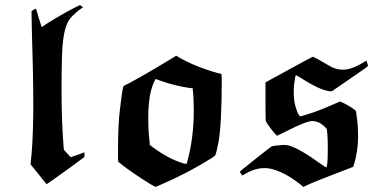

<svg xmlns="http://www.w3.org/2000/svg" viewBox="-20 -701 1509 755"><path d="M100 -55Q110 -133 111 -275Q111 -409 105 -593Q104 -618 104 -650V-657L108 -660Q113 -663 117 -665.5Q121 -668 122 -666L133 -629L144 -594L161 -606Q218 -642 272 -670L294 -681Q295 -681 300.5 -677Q306 -673 306 -672Q301 -668 296 -665Q261 -640 247.5 -615.5Q234 -591 228 -541Q222 -502 222 -343Q222 -226 230 -125L231 -112L244 -98L258 -83Q271 -87 285 -92L312 -102V-84Q297 -72 230.5 -24Q164 24 163 23Z M652 -469 673 -482 683 -476Q746 -439 835 -414L851 -410L852 -389Q852 -212 839 -141Q831 -101 828 -94Q827 -89 815 -81Q720 -21 615 24L591 34L573 24Q500 -21 456 -56L445 -65L444 -76V-102Q444 -218 452 -273Q462 -360 466 -362Q466 -364 490 -375Q567 -417 652 -469ZM604 -386Q602 -387 599 -388Q595 -390 594 -390H593Q591 -390 589 -385Q563 -337 563 -237Q563 -183 568 -146L569 -131L581 -122Q642 -77 697 -60Q706 -57 711 -57H714L717 -68Q742 -160 742 -267Q742 -315 738 -349V-354L726 -355Q664 -364 604 -386Z M1330 -427Q1366 -427 1421 -463L1424 -453Q1427 -446 1427 -442Q1427 -439 1356 -391L1285 -342H1277Q1236 -347 1161 -396Q1157 -398 1153 -400.5Q1149 -403 1146 -404L1144 -406Q1141 -406 1136 -366Q1135 -356 1135 -331Q1136 -299 1144 -276Q1151 -252 1159 -244Q1161 -243 1174 -247Q1225 -261 1294 -292L1317 -302L1328 -297Q1344 -290 1361.5 -278.5Q1379 -267 1379 -265Q1381 -261 1386 -216Q1388 -192 1388 -166Q1388 -102 1369 -45Q1217 13 1190 26L1173 34Q1110 -19 1054 -35Q1039 -40 1019 -40Q982 -40 942 -16L933 -11Q932 -11 927.5 -18Q923 -25 923 -26Q923 -27 984 -75.5Q1045 -124 1048 -125Q1053 -128 1092 -131Q1106 -131 1115 -129Q1158 -117 1242 -56Q1264 -40 1264 -43Q1265 -44 1267 -58Q1269 -73 1269 -114Q1269 -157 1267 -177L1265 -194Q1239 -225 1207 -225Q1185 -225 1106 -185L1069 -167Q1057 -179 1042 -199Q1027 -219 1025 -227Q1024 -230 1024 -304V-377L1117 -428Q1210 -479 1211 -478Q1212 -478 1229.5 -468.5Q1247 -459 1265 -448L1283 -438Q1303 -427 1330 -427Z"/></svg>

Font: MathJax_Fraktur
Style: Bold
Weight: 700
Version: Version 1.1